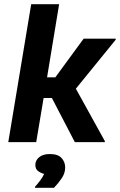

<svg xmlns="http://www.w3.org/2000/svg" viewBox="-20 -687 579 928"><path d="M20 0 130.8 -666.7H265.8L207.5 -313.3H247.5L384.2 -500H539.2V-495L346.7 -258.3L486.7 -5V0H341.7L230.8 -213.3H190.8L155 0ZM149.2 220.8V215.8Q160.8 203.3 174.2 185.4Q187.5 167.5 193.3 153.3Q180 150.8 165.4 140.8Q150.8 130.8 150.8 110Q150.8 88.3 169.2 72.9Q187.5 57.5 220.8 57.5Q260 57.5 277.5 76.7Q295 95.8 295 122.5Q295 150 278.3 174.6Q261.7 199.2 240.8 220.8Z"/></svg>

Font: Familjen Grotesk
Style: Bold Italic
Weight: 700
Italic angle: -9.46201°
Designer: Anders Wikstroem, Jonas Baeckman, Matilda Gysing, Kristian Moeller
Foundry: Familjen STHLM AB
Version: Version 2.002; ttfautohint (v1.8.4.7-5d5b)